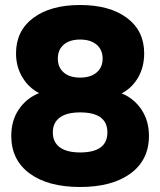

<svg xmlns="http://www.w3.org/2000/svg" viewBox="-20 -736 640 767"><path d="M300 11Q172 11 98.5 -43Q25 -97 25 -193Q25 -255 55.5 -299.5Q86 -344 136 -364Q94 -386 69 -428Q44 -470 44 -523Q44 -613 113 -664.5Q182 -716 300 -716Q418 -716 487 -664.5Q556 -613 556 -523Q556 -468 531.5 -426Q507 -384 466 -363Q515 -343 545 -298.5Q575 -254 575 -193Q575 -97 501.5 -43Q428 11 300 11ZM300 -426Q342 -426 366 -446.5Q390 -467 390 -502Q390 -537 366 -557.5Q342 -578 300 -578Q258 -578 234.5 -557.5Q211 -537 211 -502Q211 -467 234.5 -446.5Q258 -426 300 -426ZM300 -127Q409 -127 409 -207Q409 -287 300 -287Q247 -287 219 -266.5Q191 -246 191 -207Q191 -168 219 -147.5Q247 -127 300 -127Z"/></svg>

Font: Nunito Sans Black
Style: Regular
Weight: 900
Designer: Vernon Adams
Foundry: Vernon Adams
Version: Version 3.006; ttfautohint (v1.8.3)